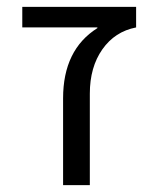

<svg xmlns="http://www.w3.org/2000/svg" viewBox="-20 -540 462 560"><path d="M264 -458V-460H45V-520H377V-460Q315 -448 278.5 -396Q242 -344 242 -267V0H164V-253Q164 -395 264 -458Z"/></svg>

Font: Mplus 1p
Style: Regular
Weight: 400
Version: Version 1.061